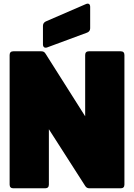

<svg xmlns="http://www.w3.org/2000/svg" viewBox="-20 -1017 724 1037"><path d="M632 -740H460C447 -740 440 -733 440 -720V-389L226 -727C220 -737 213 -740 202 -740H52C39 -740 32 -733 32 -720V-20C32 -7 39 0 52 0H224C237 0 244 -7 244 -20V-319L440 -13C446 -3 454 0 464 0H632C645 0 652 -7 652 -20V-720C652 -733 645 -740 632 -740ZM235 -761 451 -841C461 -845 467 -853 467 -864V-980C467 -995 458 -1001 444 -995L227 -901C217 -896 212 -888 212 -877V-777C212 -763 221 -756 235 -761Z"/></svg>

Font: Malmofest Black-Rounded
Style: Regular
Weight: 800
Designer: Jonny Pinhorn (Poppins), Kolossal
Version: Version 1.004;Glyphs 3.1.2 (3151)